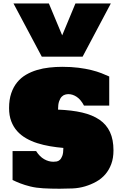

<svg xmlns="http://www.w3.org/2000/svg" viewBox="-20 -1098 717 1126"><path d="M266.6 -1077.6 344.7 -890.6 422.4 -1077.6H629.9L464.4 -765.6H225.1L59.1 -1077.6ZM645.5 -216.3Q645.5 -170.9 632.6 -136Q619.6 -101.1 597.4 -75.4Q575.2 -49.8 544.7 -32.7Q514.2 -15.6 479 -5.1Q443.8 5.4 405.5 7.1Q367.2 8.8 329.1 8.8Q276.4 8.8 233.9 6.3Q191.4 3.9 158 -4.4Q124.5 -12.7 98.9 -22.7Q73.2 -32.7 53.7 -42.5V-211.9H191.9Q212.4 -179.7 238.8 -164.6Q265.1 -149.4 293 -149.4Q301.3 -149.4 311.5 -150.9Q321.8 -152.3 330.6 -160.2Q339.4 -168 345.5 -184.3Q351.6 -200.7 351.6 -230.5Q312 -233.9 273.2 -240.5Q234.4 -247.1 199 -258.3Q163.6 -269.5 133.3 -286.9Q103 -304.2 80.8 -328.9Q58.6 -353.5 45.9 -387Q33.2 -420.4 33.2 -463.9Q33.2 -513.7 45.9 -551Q58.6 -588.4 80.6 -615.2Q102.5 -642.1 132.6 -659.7Q162.6 -677.2 197.3 -687.5Q231.9 -697.8 269.5 -701.9Q307.1 -706.1 344.7 -706.1Q397.9 -706.1 440.2 -700.7Q482.4 -695.3 515.9 -687Q549.3 -678.7 575 -668.7Q600.6 -658.7 620.6 -649.4V-478.5H472.7Q454.1 -513.7 430.2 -529.8Q406.2 -545.9 381.3 -545.9Q373 -545.9 362.3 -543.2Q351.6 -540.5 342.3 -531.2Q333 -522 326.7 -503.9Q320.3 -485.8 320.3 -455.1Q400.9 -452.1 461.7 -438Q522.5 -423.8 563.5 -395.8Q604.5 -367.7 625 -323.5Q645.5 -279.3 645.5 -216.3Z"/></svg>

Font: Holtwood One SC
Style: Regular
Weight: 400
Version: Version 1.000